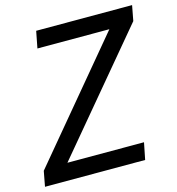

<svg xmlns="http://www.w3.org/2000/svg" viewBox="-108 -822 842 915"><g transform="rotate(-15 313.0 -364.5)"><path d="M1.5 0H495.6L512.2 -83H134.3L612.3 -653.8L626.5 -729H153.3L137.2 -646H492.2L15.6 -75.2Z"/></g></svg>

Font: Hack
Style: Oblique
Weight: 400
Italic angle: -12°
Monospace: yes
Designer: Christopher Simpkins
Foundry: Christopher Simpkins
Version: Version 2.010